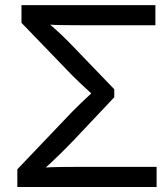

<svg xmlns="http://www.w3.org/2000/svg" viewBox="-20 -748 661 768"><path d="M49.3 0V-70.8L269 -301.3Q286.6 -319.3 304.4 -336.2Q322.3 -353 337.9 -367.7Q353.5 -382.3 365.7 -393.6V-355.5Q353.5 -367.2 337.9 -381.1Q322.3 -395 304.7 -411.6Q287.1 -428.2 269 -446.3L65.9 -656.7V-727.5H601.6V-647H308.1Q268.1 -647 233.6 -647.5Q199.2 -647.9 168.5 -649.9L163.1 -664.6Q178.7 -650.9 195.8 -636Q212.9 -621.1 232.2 -602.5Q251.5 -584 273.9 -560.5L437 -391.1V-358.9L273.9 -186Q248.5 -159.7 225.8 -137.2Q203.1 -114.7 183.1 -96.2Q163.1 -77.6 146.5 -63L151.9 -77.6Q187 -79.6 224.9 -80.1Q262.7 -80.6 308.1 -80.6H606.4V0Z"/></svg>

Font: Inter 20pt
Style: Regular
Weight: 400
Version: Version 4.001;git-66647c0bb